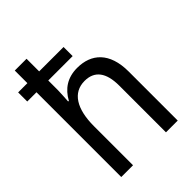

<svg xmlns="http://www.w3.org/2000/svg" viewBox="-219 -864 969 969"><g transform="rotate(-45 265.0 -380.0)"><path d="M66 0H150V-279C150 -402 194 -474 278 -474C349 -474 385 -427 385 -333V0H469V-350C469 -487 398 -547 298 -547C228 -547 181 -514 151 -459H146C147 -482 150 -512 150 -536V-605H324V-670H150V-760H66V-670H0V-605H66Z"/></g></svg>

Font: Noto Sans Mono Condensed
Style: Regular
Weight: 400
Width: 3
Designer: Monotype Design Team
Foundry: Monotype Imaging Inc.
Version: Version 2.014